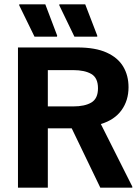

<svg xmlns="http://www.w3.org/2000/svg" viewBox="-20 -870 648 890"><path d="M201.7 0H63.3V-650H339.2Q422.5 -650 474.6 -626.2Q526.7 -602.5 551.2 -561.2Q575.8 -520 575.8 -465.8Q575.8 -404.2 543.3 -359.2Q510.8 -314.2 447.5 -295L593.3 -5V0H445L312.5 -275H201.7ZM201.7 -545V-376.7H319.2Q373.3 -376.7 403.8 -395Q434.2 -413.3 434.2 -460.8Q434.2 -509.2 403.3 -527.1Q372.5 -545 319.2 -545ZM244.2 -700H140L69.2 -845V-850H190L245 -705ZM430.8 -700H325L255 -845V-850H375L430.8 -705Z"/></svg>

Font: Familjen Grotesk Variable
Style: Regular
Weight: 400
Designer: Anders Wikstroem, Jonas Baeckman, Matilda Gysing, Kristian Moeller
Foundry: Familjen STHLM AB
Version: Version 2.000